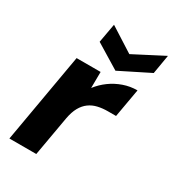

<svg xmlns="http://www.w3.org/2000/svg" viewBox="-177 -829 839 928"><g transform="rotate(30 242.5 -364.5)"><path d="M21 0 108 -499H242L241 -409Q265 -440 296 -462.5Q327 -485 364 -498Q401 -511 441 -511L413 -352H368Q338 -352 312 -346Q286 -340 265.5 -325Q245 -310 231 -285Q217 -260 210 -222L171 0ZM485 -729 467 -623 301 -540 165 -623 184 -729 319 -643Z"/></g></svg>

Font: DM Sans 20pt Black
Style: Italic
Weight: 900
Italic angle: -10°
Version: Version 4.004;gftools[0.9.30]